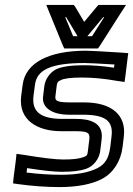

<svg xmlns="http://www.w3.org/2000/svg" viewBox="-20 -725 541 780"><path d="M228 -192H283C333 -192 346 -188 343 -160L337 -111C335 -94 333 -92 320 -87C302 -80 276 -77 237 -77C207 -77 154 -83 76 -96L47 -100L44 -71L35 -2L33 20L54 23C112 31 169 35 222 35C292 35 352 24 394 2C440 -22 471 -70 478 -128L483 -170C494 -259 432 -309 322 -309H266C213 -309 203 -315 205 -333L210 -374C212 -390 214 -393 226 -399C239 -406 266 -410 312 -410C355 -410 402 -406 458 -396L486 -392L490 -421L498 -486L501 -509L477 -511C396 -516 346 -519 330 -519C180 -519 83 -471 72 -380L66 -335C54 -237 132 -192 228 -192ZM234 -242C151 -242 108 -267 116 -335L122 -380C129 -441 186 -469 324 -469C337 -469 378 -467 445 -463L443 -450C397 -457 355 -460 318 -460C269 -460 229 -454 207 -443C182 -430 163 -402 160 -374L155 -333C149 -286 194 -259 260 -259H316C410 -259 441 -233 433 -170L428 -128C422 -82 407 -58 376 -42C340 -24 293 -15 228 -15C183 -15 137 -18 88 -24L90 -42C155 -32 202 -27 231 -27C273 -27 308 -31 332 -40C361 -51 383 -80 387 -111L393 -160C401 -227 345 -242 289 -242H234ZM256 -528H363H378L387 -541L468 -668L492 -705H451H393H380L371 -695L322 -636L287 -695L280 -705H268H210H168L183 -668L235 -541L241 -528H256ZM335 -578 399 -655H403L354 -578H335ZM277 -578 245 -655H249L295 -578H277Z"/></svg>

Font: Gamestation Text Outline
Style: Italic
Weight: 400
Designer: Jonas Hecksher
Foundry: Jonas Hecksher, Playtypeª, e-types AS
Version: Version 1.003